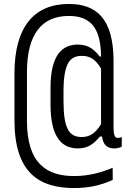

<svg xmlns="http://www.w3.org/2000/svg" viewBox="-20 -737 660 969"><path d="M235 -294.5V-209.5C235 -44 292.5 12 373 12C427.5 12 454.5 -13.5 484.5 -48H495C500 -12 515.5 12 556.5 12C571 12 584 9 594.5 3V-45C561.5 -34 553 -43 553 -99.5V-429.5C553 -645.5 464 -717 327.5 -717C152.5 -717 53 -601.5 53 -367V-130C53 136 178.5 212 354 212C428 212 488 198.5 549 171L548.5 109.5C494 133 429 151.5 354 151.5C220 151.5 116 92.5 116 -127.5V-372.5C116 -565.5 191.5 -656.5 327.5 -656.5C428.5 -656.5 489 -606 490 -451.5H484C456 -485.5 429 -512 373 -512C296 -512 235 -462.5 235 -294.5ZM300.5 -229.5V-274C300.5 -416 331.5 -455 393 -455C432 -455 462.5 -439 490 -390.5V-110.5C460 -61 430 -45.5 392 -45.5C328 -45.5 300.5 -89 300.5 -229.5Z"/></svg>

Font: Monaspace Neon ExtraLight
Style: Regular
Weight: 200
Designer: Riley Cran & the Lettermatic Team
Foundry: Lettermatic
Version: Version 1.200 (Monaspace Neon)